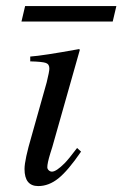

<svg xmlns="http://www.w3.org/2000/svg" viewBox="-20 -611 409 642"><path d="M237.8 -116.2 251 -104Q207.5 -40.5 175.3 -14.6Q143.1 11.2 107.9 11.2Q62 11.2 62 -45.9Q62 -76.2 85.9 -157.2L136.2 -335.9Q145 -372.1 145 -380.9Q145.5 -396 133.8 -400.4Q122.1 -404.8 81.1 -405.8V-421.9Q123 -424.8 244.1 -446.8L247.1 -444.8L154.8 -119.1Q153.3 -113.3 147.9 -97.2Q138.2 -65.4 138.2 -51.8Q138.2 -45.9 143.1 -41.5Q147.9 -37.1 153.8 -37.1Q168 -37.1 195.8 -64.9Q209 -78.1 237.8 -116.2ZM369.1 -590.8 356.9 -539.1H51.8L64 -590.8Z"/></svg>

Font: Accordance
Style: Italic
Weight: 400
Italic angle: -11°
Version: Version 1.2 (build January 31, 2020) Miklal Software Solutio